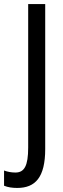

<svg xmlns="http://www.w3.org/2000/svg" viewBox="-69 -734 313 947"><path d="M16 193C105 193 154 141 154 1V-714H70V-6C70 84 51 117 7 117C-14 117 -33 113 -49 107V182C-30 190 -8 193 16 193Z"/></svg>

Font: Noto Sans Myanmar UI ExtraCondensed
Style: Regular
Weight: 400
Width: 2
Designer: Monotype Design Team
Foundry: Monotype Imaging Inc.
Version: Version 2.103